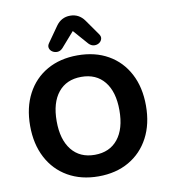

<svg xmlns="http://www.w3.org/2000/svg" viewBox="-101 -1038 996 1133"><g transform="rotate(-10 397.5 -471.5)"><path d="M398 10Q294 10 215.5 -35Q137 -80 94 -162Q51 -244 51 -353Q51 -463 94 -544.5Q137 -626 215 -670.5Q293 -715 398 -715Q503 -715 581 -670.5Q659 -626 702 -544.5Q745 -463 745 -353Q745 -243 702 -161.5Q659 -80 581 -35Q503 10 398 10ZM398 -119Q487 -119 536.5 -180.5Q586 -242 586 -353Q586 -464 536.5 -525Q487 -586 398 -586Q309 -586 259.5 -525Q210 -464 210 -353Q210 -243 259.5 -181Q309 -119 398 -119ZM318 -772Q304 -757 287 -756Q270 -755 256.5 -763.5Q243 -772 239 -786.5Q235 -801 247 -817L311 -908Q343 -953 396 -953Q449 -953 481 -908L545 -817Q557 -801 553 -786.5Q549 -772 536 -763.5Q523 -755 506 -756Q489 -757 474 -772L396 -861Z"/></g></svg>

Font: Chiron GoRound TC
Style: Bold
Weight: 700
Designer: Ryoko NISHIZUKA 西塚涼子 (kana, bopomofo & ideographs); Paul D. Hunt (Latin, Greek & Cyrillic); Sandoll Communications 산돌커뮤니
Foundry: Adobe
Version: Version 1.000;hotconv 1.1.1;makeotfexe 2.6.0